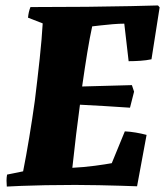

<svg xmlns="http://www.w3.org/2000/svg" viewBox="-20 -680 607 706"><path d="M5 6Q4 -5 4 -16Q4 -27 6 -38L65 -50Q76 -105 87.5 -174.5Q99 -244 108 -309Q118 -390 126 -464.5Q134 -539 137 -594L83 -615Q85 -637 92 -654Q205 -654 299.5 -655Q394 -656 461.5 -657.5Q529 -659 561 -660L567 -653L537 -462Q518 -458 496 -456.5Q474 -455 453 -455L437 -593Q419 -593 394.5 -591Q370 -589 349 -586.5Q328 -584 319 -583Q310 -542 301 -487Q292 -432 282 -362L465 -367L473 -343L458 -284Q414 -287 365 -290Q316 -293 274 -295Q267 -244 260 -186Q253 -128 246 -63Q288 -65 329 -70.5Q370 -76 391 -80L439 -197Q459 -196 479.5 -192.5Q500 -189 519 -184L484 5Q461 4 424 3Q387 2 343.5 1Q300 0 257 0Q199 0 147.5 1Q96 2 58.5 3.5Q21 5 5 6Z"/></svg>

Font: Albura ExtraBold
Style: Italic
Weight: 758
Italic angle: -7°
Designer: Mercedes Jáuregui
Foundry: Omnibus-Type Team
Version: Version 1.000; ttfautohint (v1.8.3)